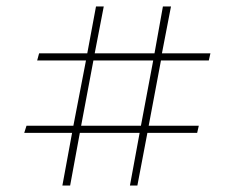

<svg xmlns="http://www.w3.org/2000/svg" viewBox="-20 -574 709 594"><path d="M173 0 203 -163H55L62 -185H207L246 -387H95L101 -409H250L277 -554H301L273 -409H458L484 -554H509L481 -409H631L626 -387H478L440 -185H595L590 -163H436L405 0H382L412 -163H227L197 0ZM269 -387 231 -185H416L454 -387Z"/></svg>

Font: Literata 72pt Medium
Style: Italic
Weight: 500
Italic angle: -2°
Designer: Latin by Veronika Burian and Jose Scaglione. Greek by Irene Vlachou. Cyrillic by Vera Evstafieva
Foundry: TypeTogether
Version: Version 3.002